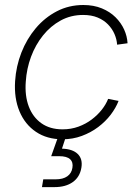

<svg xmlns="http://www.w3.org/2000/svg" viewBox="-20 -558 564 782"><path d="M234.4 9.3Q171.4 9.3 126.5 -21Q81.5 -51.3 59.3 -104.7Q37.1 -158.2 41.5 -227.5Q45.4 -288.1 67.1 -343.8Q88.9 -399.4 125.7 -443.1Q162.6 -486.8 211.7 -512.2Q260.7 -537.6 319.3 -537.6Q361.8 -537.6 394.8 -523.9Q427.7 -510.3 450.4 -487.8Q473.1 -465.3 485.6 -437.7Q498 -410.2 499.5 -381.8L457 -376Q455.6 -397.9 446.3 -419.4Q437 -440.9 419.9 -458.5Q402.8 -476.1 377.7 -486.6Q352.5 -497.1 318.4 -497.1Q268.6 -497.1 227.3 -474.6Q186 -452.1 155.3 -413.8Q124.5 -375.5 106.4 -326.9Q88.4 -278.3 85 -225.6Q80.6 -168 97.2 -124.3Q113.8 -80.6 148.7 -55.9Q183.6 -31.2 234.9 -31.2Q269.5 -31.2 299.6 -42.2Q329.6 -53.2 353.5 -71.3Q377.4 -89.4 394.5 -111.1Q411.6 -132.8 420.4 -155.3L462.9 -147Q452.1 -118.7 430.9 -90.8Q409.7 -63 379.9 -40.5Q350.1 -18.1 313.2 -4.4Q276.4 9.3 234.4 9.3ZM150.9 204.1 156.2 172.4H207Q236.3 172.4 253.9 160.2Q271.5 147.9 274.9 125.5Q278.8 103 265.6 90.6Q252.4 78.1 220.7 78.1H188.5L221.2 -13.7H248V0L232.4 47.4Q275.9 48.8 296.6 69.1Q317.4 89.4 311.5 125Q305.2 163.1 276.4 183.6Q247.6 204.1 202.1 204.1Z"/></svg>

Font: Inter 24pt ExtraLight
Style: Italic
Weight: 250
Italic angle: -9.3988°
Version: Version 4.001;git-66647c0bb